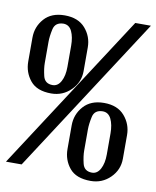

<svg xmlns="http://www.w3.org/2000/svg" viewBox="-92 -756 691 849"><g transform="rotate(10 253.5 -332.0)"><path d="M372.6 -283.7Q335.9 -283.2 328.9 -250.5Q321.8 -217.8 321.8 -193.4V-98.6Q321.8 -73.7 329.6 -41Q337.4 -8.3 372.6 -8.3Q396 -8.3 409.7 -33.7Q423.3 -59.1 423.3 -98.6V-193.4Q423.3 -232.4 410.9 -258.1Q398.4 -283.7 372.6 -283.7ZM372.6 -321.3Q433.1 -321.3 464.8 -284.4Q496.6 -247.6 496.6 -198.7V-92.8Q496.6 -42.5 460.4 -6.8Q424.3 28.8 372.6 28.8Q307.6 28.8 277.8 -7.3Q248 -43.5 248 -92.8V-198.7Q248 -248 280.5 -284.7Q313 -321.3 372.6 -321.3ZM133.8 -635.3Q97.2 -634.3 90.1 -601.6Q83 -568.8 83 -544.4V-449.7Q83 -424.8 90.8 -392.1Q98.6 -359.4 133.8 -359.4Q157.2 -359.4 170.9 -384.8Q184.6 -410.2 184.6 -449.7V-544.4Q184.6 -584 172.4 -609.6Q160.2 -635.3 133.8 -635.3ZM133.8 -672.4Q194.8 -672.4 226.6 -635.7Q258.3 -599.1 258.3 -550.3V-443.8Q258.3 -394 221.9 -357.9Q185.5 -321.8 133.8 -321.8Q69.3 -321.8 39.6 -358.4Q9.8 -395 9.8 -443.8V-550.3Q9.8 -599.6 42 -636Q74.2 -672.4 133.8 -672.4ZM446.3 -693.4H516.6L60.1 9.8H-10.3Z"/></g></svg>

Font: Caudex
Style: Bold
Weight: 700
Version: Version 1.01